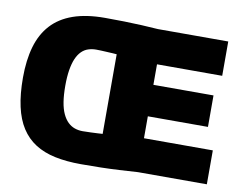

<svg xmlns="http://www.w3.org/2000/svg" viewBox="-78 -815 1175 931"><g transform="rotate(10 509.5 -349.5)"><path d="M993 0H654Q609 3 563.5 5.5Q518 8 471.5 9Q425 10 375 10Q303 10 246.5 -2Q190 -14 148.5 -40.5Q107 -67 79.5 -109.5Q52 -152 38.5 -213Q25 -274 25 -355Q25 -441 44 -507Q63 -573 104 -618Q145 -663 210 -686Q275 -709 367 -709Q417 -709 461 -708Q505 -707 546.5 -705Q588 -703 629 -700H975V-531H654V-430H950V-275H654V-167H993ZM453 -153V-545Q443 -546 433 -546.5Q423 -547 413.5 -547.5Q404 -548 394.5 -548.5Q385 -549 374 -549.5Q363 -550 351 -550Q331 -550 312.5 -544Q294 -538 279.5 -523.5Q265 -509 255 -486Q245 -463 239.5 -429.5Q234 -396 234 -352Q234 -306 239.5 -272Q245 -238 256 -214.5Q267 -191 282 -176.5Q297 -162 315.5 -155.5Q334 -149 355 -149Q377 -149 395 -150Q413 -151 428 -151.5Q443 -152 453 -153Z"/></g></svg>

Font: Georama ExtraBold
Style: Regular
Weight: 800
Designer: Jean-Baptiste Levee
Foundry: Production Type
Version: Version 1.001